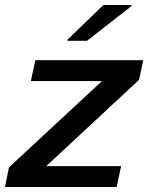

<svg xmlns="http://www.w3.org/2000/svg" viewBox="-21 -752 599 772"><path d="M-1 0 15 -79 389 -426H103L121 -510H555L538 -431L165 -84H466L448 0ZM250 -588 251 -593 395 -732H508L507 -727L329 -588Z"/></svg>

Font: Saira SemiExpanded Medium
Style: Italic
Weight: 500
Width: 6
Italic angle: -12°
Designer: Hector Gatti with collaboration of the Omnibus-Type team
Foundry: Omnibus-Type
Version: Version 1.101